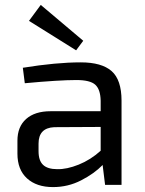

<svg xmlns="http://www.w3.org/2000/svg" viewBox="-20 -753 589 782"><path d="M290 -548 98 -668 146 -733 319 -587ZM309 -499Q394 -499 434.5 -463.5Q475 -428 475 -343V0H408L398 -81Q364 -46 310.5 -18.5Q257 9 196 9Q129 9 90 -26.5Q51 -62 51 -127V-180Q51 -237 86.5 -268.5Q122 -300 186 -300H390V-343Q389 -389 368 -408Q347 -427 291 -427Q220 -427 81 -414L73 -477Q209 -499 309 -499ZM213 -64Q252 -63 300.5 -82.5Q349 -102 390 -139V-236L201 -235Q137 -232 137 -168V-137Q137 -99 155.5 -81.5Q174 -64 213 -64Z"/></svg>

Font: Exo 2
Style: Regular
Weight: 400
Designer: Natanael Gama
Version: Version 1.001;PS 001.001;hotconv 1.0.70;makeotf.lib2.5.58329